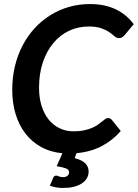

<svg xmlns="http://www.w3.org/2000/svg" viewBox="-20 -751 681 949"><path d="M258 117C250.7 117 245.5 120.8 242.5 128.5L226.5 167C236.8 170.7 247.3 173.4 258 175.2C268.7 177.1 280.3 178 293 178C311.3 178 328.2 176.2 343.5 172.5C358.8 168.8 372 163.5 383 156.5C394 149.5 402.6 140.9 408.8 130.8C414.9 120.6 418 109.2 418 96.5C418 81.5 412.8 68.4 402.5 57.2C392.2 46.1 374.3 37.2 349 30.5L358.5 6C404.2 2 445.1 -9.3 481.2 -28C517.4 -46.7 549.3 -71.8 577 -103.5L531.5 -160C529.8 -161.7 527.7 -163.3 525 -165C522.3 -166.7 518.8 -167.5 514.5 -167.5C509.8 -167.5 505.2 -165.9 500.5 -162.8C495.8 -159.6 490.5 -155.5 484.5 -150.5C478.5 -145.5 471.6 -140.2 463.8 -134.8C455.9 -129.2 446.3 -124 435 -119C423.7 -114 410.5 -109.9 395.5 -106.8C380.5 -103.6 362.8 -102 342.5 -102C318.2 -102 295.7 -106.9 275 -116.8C254.3 -126.6 236.4 -140.8 221.2 -159.2C206.1 -177.8 194.2 -200.3 185.8 -227C177.2 -253.7 173 -283.8 173 -317.5C173 -363.8 179.2 -405.6 191.8 -442.8C204.2 -479.9 221.5 -511.7 243.5 -538C265.5 -564.3 291.4 -584.6 321.2 -598.8C351.1 -612.9 383.3 -620 418 -620C444.3 -620 465.6 -617 481.8 -611C497.9 -605 511.1 -598.4 521.2 -591.2C531.4 -584.1 539.8 -577.5 546.5 -571.5C553.2 -565.5 560.2 -562.5 567.5 -562.5C574.2 -562.5 579.8 -564 584.2 -567C588.8 -570 592.7 -573.5 596 -577.5L641 -631.5C629.7 -646.5 616.9 -660.1 602.8 -672.2C588.6 -684.4 572.8 -694.8 555.2 -703.5C537.8 -712.2 518.2 -718.9 496.5 -723.8C474.8 -728.6 450.8 -731 424.5 -731C388.8 -731 354.6 -726.3 321.8 -717C288.9 -707.7 258.2 -694.2 229.8 -676.5C201.2 -658.8 175.4 -637.5 152.2 -612.5C129.1 -587.5 109.2 -559.2 92.5 -527.8C75.8 -496.2 63 -461.9 54 -424.8C45 -387.6 40.5 -348.2 40.5 -306.5C40.5 -263.8 46 -224.2 57 -187.8C68 -151.2 84 -119.2 105 -91.8C126 -64.2 151.9 -41.9 182.8 -24.8C213.6 -7.6 248.8 2.8 288.5 6.5L260 70.5C281 73.8 296.5 77.5 306.5 81.5C316.5 85.5 321.5 91.8 321.5 100.5C321.5 107.2 319 112.8 314 117.5C309 122.2 301.3 124.5 291 124.5C282.3 124.5 275.8 123.2 271.5 120.8C267.2 118.2 262.7 117 258 117Z"/></svg>

Font: Lato
Style: Bold Italic
Weight: 700
Italic angle: -7°
Designer: Lukasz Dziedzic
Foundry: tyPoland Lukasz Dziedzic
Version: Version 2.007; 2014-02-27